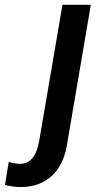

<svg xmlns="http://www.w3.org/2000/svg" viewBox="-138 -548 423 783"><path d="M116.7 -528.3 22 25.4C11.2 88.4 -14.6 120.1 -56.2 120.1C-69.8 120.1 -85.4 117.7 -102.5 112.3L-117.7 206.5C-94.7 211.9 -73.7 214.8 -53.7 214.8C-0.5 214.8 42.5 198.7 75.7 167C108.9 134.8 129.4 89.4 137.2 30.3L232.4 -528.3Z"/></svg>

Font: Roboto Medium
Style: Italic
Weight: 500
Italic angle: -12°
Designer: Google
Version: Version 2.137; 2017